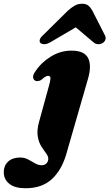

<svg xmlns="http://www.w3.org/2000/svg" viewBox="-147 -757 582 1022"><path d="M320.5 -334.5 205.5 64.5Q180 150.5 127.5 197.8Q75 245 -11 245Q-68 245 -97.5 221.2Q-127 197.5 -127 159Q-127 125 -103.8 103.2Q-80.5 81.5 -40.5 81.5Q-16 81.5 3 91.8Q22 102 39.2 112.2Q56.5 122.5 75 122.5Q91 122.5 100.5 112.5Q110 102.5 110 88Q110 74.5 98.2 59Q86.5 43.5 73 22.2Q59.5 1 54 -30.2Q48.5 -61.5 60.5 -107L113 -298Q120 -321.5 121.5 -337.5Q123 -353.5 109 -353.5Q96 -353.5 72 -331Q61.5 -325.5 53.2 -325.2Q45 -325 39.5 -328Q29.5 -334 29.2 -347.5Q29 -361 41 -376.5Q70.5 -422.5 122.2 -455Q174 -487.5 233 -487.5Q303 -487.5 322.5 -446.8Q342 -406 320.5 -334.5ZM401 -529Q390.5 -522 376.5 -521.8Q362.5 -521.5 351 -531.5L256.5 -611.5L120 -531.5Q102.5 -521.5 88.5 -521.8Q74.5 -522 67.5 -529Q62 -535.5 65 -546.5Q68 -557.5 83.5 -571L214.5 -700.5Q234.5 -718 251.5 -727.5Q268.5 -737 290 -737Q311 -737 322.8 -727.5Q334.5 -718 344.5 -700.5L410.5 -571Q418 -557.5 414.2 -546.5Q410.5 -535.5 401 -529Z"/></svg>

Font: Fraunces 9pt S000 Black
Style: Italic
Weight: 900
Italic angle: -16°
Version: Version 1.000; ttfautohint (v1.8.3)